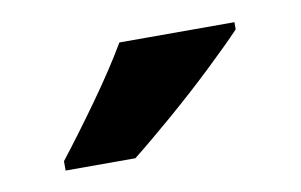

<svg xmlns="http://www.w3.org/2000/svg" viewBox="-34 -818 412 263"><g transform="rotate(-10 171.5 -686.0)"><path d="M303 -756Q286 -738 256 -709.5Q226 -681 193.5 -653Q161 -625 137 -606H40V-619Q65 -651 94 -691.5Q123 -732 143 -766H303Z"/></g></svg>

Font: Noto Sans Devanagari UI SemiCondensed
Style: Bold
Weight: 700
Width: 4
Designer: Jelle Bosma - Monotype Design Team
Foundry: Monotype Imaging Inc.
Version: Version 2.004; ttfautohint (v1.8.4.7-5d5b)